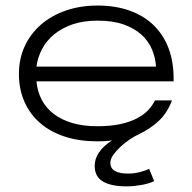

<svg xmlns="http://www.w3.org/2000/svg" viewBox="-20 -495 689 689"><path d="M329.1 12.2Q265.1 12.2 213.1 -4.6Q161.1 -21.5 124.5 -53Q87.9 -84.5 67.9 -129.4Q47.9 -174.3 47.9 -230Q47.9 -284.2 68.8 -329.3Q89.8 -374.5 127.4 -407Q165 -439.5 216.8 -457.3Q268.6 -475.1 330.1 -475.1Q394 -475.1 444.8 -457Q495.6 -439 530.8 -405Q565.9 -371.1 584.5 -322.8Q603 -274.4 603 -213.9V-203.1H110.8Q114.3 -166 130.1 -136.2Q146 -106.4 173.8 -85.4Q201.7 -64.5 240.5 -53.2Q279.3 -42 329.1 -42Q377 -42 412.4 -49.8Q447.8 -57.6 472.4 -70.8Q497.1 -84 512.5 -100.6Q527.8 -117.2 536.1 -134.8H597.2Q580.1 -89.4 549.1 -60.5Q518.1 -31.7 476.1 -12.2Q462.9 -6.3 445.6 5.4Q428.2 17.1 412.8 31.2Q397.5 45.4 386.7 60.5Q376 75.7 376 88.9Q376 109.4 392.6 118.7Q409.2 127.9 439.9 127.9Q460.4 127.9 481 122.8Q501.5 117.7 515.1 110.8L533.2 154.8Q524.9 159.2 513.7 162.6Q502.4 166 489.3 168.5Q476.1 170.9 461.9 172.4Q447.8 173.8 434.1 173.8Q379.4 173.8 349.6 156.5Q319.8 139.2 319.8 100.1Q319.8 49.3 381.8 8.8Q369.1 10.7 356 11.5Q342.8 12.2 329.1 12.2ZM540 -255.9Q537.6 -289.1 524.9 -318.8Q512.2 -348.6 486.8 -371.3Q461.4 -394 422.9 -407.5Q384.3 -420.9 330.1 -420.9Q279.3 -420.9 240.2 -407.5Q201.2 -394 173.8 -371.3Q146.5 -348.6 130.9 -318.8Q115.2 -289.1 110.8 -255.9Z"/></svg>

Font: Stint Ultra Expanded
Style: Regular
Weight: 400
Width: 7
Designer: Astigmatic (AOETI)
Foundry: Astigmatic (AOETI)
Version: Version 1.000